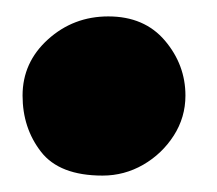

<svg xmlns="http://www.w3.org/2000/svg" viewBox="-20 -538 265 234"><path d="M105 -324Q52.5 -324 30 -353Q7.5 -382 7.5 -421.5Q7.5 -462 38.5 -490Q69.5 -518 112 -518Q156 -518 181 -488.5Q206 -459 206 -421.5Q206 -395 191.8 -372.8Q177.5 -350.5 154.5 -337.2Q131.5 -324 105 -324Z"/></svg>

Font: Grandstander Thin Black
Style: Regular
Weight: 900
Version: Version 1.200